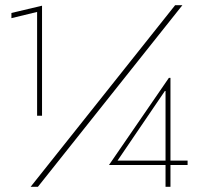

<svg xmlns="http://www.w3.org/2000/svg" viewBox="-20 -720 794 740"><path d="M655 -700H683L126 0H98ZM24 -650V-670L142 -698V-274H123V-674ZM618 0V-84H400L631 -420H637V-101H703V-84H637V0ZM618 -373 433 -101H618Z"/></svg>

Font: Jost* Thin
Style: Regular
Weight: 200
Version: Version 3.7